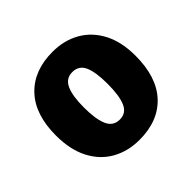

<svg xmlns="http://www.w3.org/2000/svg" viewBox="-142 -715 882 882"><g transform="rotate(-45 299.0 -274.5)"><path d="M558 -276Q558 -138 489 -64Q420 10 298 10Q223 10 164.5 -23Q106 -56 73 -120Q40 -184 40 -276Q40 -412 109.5 -485.5Q179 -559 301 -559Q376 -559 434 -526Q492 -493 525 -430Q558 -367 558 -276ZM222 -276Q222 -200 239.5 -160Q257 -120 300 -120Q342 -120 359 -160Q376 -200 376 -276Q376 -352 359 -390.5Q342 -429 299 -429Q258 -429 240 -390.5Q222 -352 222 -276Z"/></g></svg>

Font: Noto Sans Disp ExtBd
Style: Regular
Weight: 800
Designer: Monotype Design Team
Foundry: Monotype Imaging Inc.
Version: Version 2.000;GOOG;noto-source:20170915:90ef993387c0; ttfaut